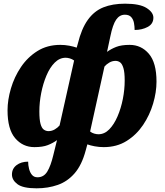

<svg xmlns="http://www.w3.org/2000/svg" viewBox="-20 -790 898 1044"><path d="M179 234Q105 234 75 211.5Q45 189 45 159Q45 127 70 108Q95 89 133 89Q133 108 138 128Q143 148 154 161Q165 174 184 174Q218 174 237 143Q256 112 270 53L290 -28Q268 -12 240 -1Q212 10 167 10Q104 10 62.5 -38.5Q21 -87 21 -190Q21 -247 39.5 -309.5Q58 -372 94 -425.5Q130 -479 183.5 -512.5Q237 -546 308 -546Q333 -546 356.5 -541.5Q380 -537 397 -531L403 -552Q423 -634 457.5 -682Q492 -730 542 -750Q592 -770 660 -770Q740 -770 777 -746.5Q814 -723 814 -694Q814 -660 783 -643.5Q752 -627 712 -627Q712 -646 708.5 -665Q705 -684 693.5 -697Q682 -710 659 -710Q630 -710 611.5 -683Q593 -656 580 -592L562 -508Q584 -524 612 -535Q640 -546 685 -546Q748 -546 789.5 -497.5Q831 -449 831 -346Q831 -289 812.5 -226.5Q794 -164 758 -110.5Q722 -57 668.5 -23.5Q615 10 544 10Q519 10 495 5.5Q471 1 455 -5L446 28Q425 107 386 152Q347 197 294 215.5Q241 234 179 234ZM244 -77Q262 -77 278 -86.5Q294 -96 304 -108L383 -461Q372 -469 359.5 -472.5Q347 -476 337 -476Q304 -476 277.5 -449.5Q251 -423 232.5 -379Q214 -335 204 -284Q194 -233 194 -184Q194 -139 200.5 -116Q207 -93 218.5 -85Q230 -77 244 -77ZM515 -60Q548 -60 574 -86.5Q600 -113 619 -157Q638 -201 648 -252Q658 -303 658 -352Q658 -397 651 -420Q644 -443 633 -451Q622 -459 608 -459Q590 -459 574 -449.5Q558 -440 548 -428L470 -75Q480 -67 492.5 -63.5Q505 -60 515 -60Z"/></svg>

Font: Noto Serif ExtraBold
Style: Italic
Weight: 800
Italic angle: -12°
Designer: Monotype Design Team
Foundry: Monotype Imaging Inc.
Version: Version 2.013